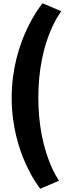

<svg xmlns="http://www.w3.org/2000/svg" viewBox="-20 -895 447 1175"><path d="M341.5 211C341.5 211 214.5 41 214.5 -297C214.5 -655 355.5 -826 355.5 -826L240.5 -875C240.5 -875 51.5 -653 51.5 -297C51.5 49 226.5 260 226.5 260Z"/></svg>

Font: Hussar
Style: BdSuprExt
Weight: 700
Foundry: Cannot Into Space Fonts
Version: Version 2.00